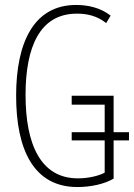

<svg xmlns="http://www.w3.org/2000/svg" viewBox="-20 -744 540 774"><path d="M292 10C346 10 401 -2 438 -24V-178H500V-211H438V-358H269V-322H402V-211H269V-178H402V-48C380 -36 339 -25 294 -25C143 -25 83 -164 83 -361C83 -554 140 -689 290 -689C330 -689 370 -681 408 -651L426 -681C384 -714 332 -724 287 -724C117 -724 45 -574 45 -358C45 -142 115 10 292 10Z"/></svg>

Font: Noto Sans Mono ExtraCondensed ExtraLight
Style: Regular
Weight: 200
Width: 2
Designer: Monotype Design Team
Foundry: Monotype Imaging Inc.
Version: Version 2.014